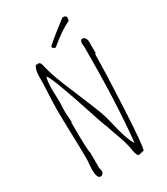

<svg xmlns="http://www.w3.org/2000/svg" viewBox="-198 -888 855 981"><g transform="rotate(-30 230.0 -398.0)"><path d="M309 -20Q308 -28 305 -34L306 -37Q298 -84 272 -152L254 -204Q252 -206 235 -255L227 -279Q137 -557 114 -580Q106 -553 106 -510Q106 -487 107 -470L108 -431L107 -407Q106 -396 106 -383Q106 -361 108 -345Q110 -313 110 -313H107Q107 -146 114 -129V-39Q118 -31 118 -18Q118 -10 112.5 -4Q107 2 99 2Q78 2 78 -52L80 -84Q82 -99 82 -117Q82 -165 79 -261Q76 -357 76 -405Q76 -434 79 -494Q82 -553 82 -582V-595Q82 -644 100 -659L103 -656L113 -658Q117 -657 122 -652Q126 -648 126 -643L128 -637Q128 -635 128.5 -633.5Q129 -632 129 -632Q145 -561 201 -433Q258 -298 272 -254Q282 -219 288 -192Q307 -107 333 -61L335 -64Q358 -286 358 -609L357 -621Q356 -626 356 -634Q356 -655 370 -655Q379 -655 385.5 -646Q392 -637 392 -626V-559L387 -551Q387 -456 376 -239Q365 -22 355 -3L338 1V2L337 1L327 4Q319 4 315.5 -2Q312 -8 309 -20ZM212 -698Q212 -701 240 -724L272 -750L299 -771Q333 -797 336 -800Q358 -800 358 -785L355 -769Q303 -745 230 -684Q223 -684 217.5 -688Q212 -692 212 -698Z"/></g></svg>

Font: Amatic SC
Style: Regular
Weight: 400
Designer: Multiple Designers
Foundry: Vernon Adams
Version: Version 2.505